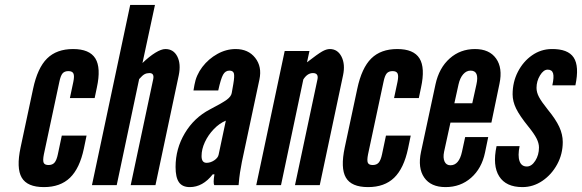

<svg xmlns="http://www.w3.org/2000/svg" viewBox="-20 -755 2373 783"><path d="M159 8Q226 8 265.5 -30.2Q305 -68.5 322 -149L333 -202H232L216 -126Q211 -102 202.5 -92Q194 -82 178 -82Q162 -82 158 -91.5Q154 -101 159 -126L222 -421Q227 -446 235 -455.5Q243 -465 259 -465Q275 -465 279.5 -455Q284 -445 279 -421L265 -355H366L375 -398Q392.5 -478.5 368.8 -516.8Q345 -555 278 -555Q211 -555 172 -516.5Q133 -478 115 -393L64 -154Q46 -69.5 68.5 -30.8Q91 8 159 8Z M355 0H456L547.5 -432.5Q561 -448 569.8 -452.5Q578.5 -457 589.5 -457Q609.5 -457 605 -433L513 0H614L709 -448Q718.5 -494.5 703 -524.8Q687.5 -555 654.5 -555Q638 -555 613.2 -539.8Q588.5 -524.5 561 -498L612 -735H511Z M754 8Q807 8 847.5 -44H854.5Q848.5 -8.5 854 0H953Q956 -34 958.8 -51.5Q961.5 -69 966.5 -95L1038 -431Q1049 -483 1020.8 -519Q992.5 -555 941 -555Q902.5 -555 866.5 -535Q830.5 -515 805.2 -482Q780 -449 773 -409L769 -386H870Q880.5 -434 889.8 -450.5Q899 -467 915.5 -467Q930.5 -467 933.8 -455.8Q937 -444.5 931.5 -412.5L925 -375.5Q922.5 -361.5 905 -348.5Q887.5 -335.5 835.5 -308.5Q771.5 -275 733.8 -211.8Q696 -148.5 696 -74Q696 -31.5 709.8 -11.8Q723.5 8 754 8ZM822.5 -91Q802 -91 802 -118.5Q802 -146.5 815.5 -175.5Q829 -204.5 851.8 -228.2Q874.5 -252 901 -263L871.5 -124Q869 -111.5 853.8 -101.2Q838.5 -91 822.5 -91Z M1025 0H1126L1217 -431Q1233.5 -457 1256 -457Q1279 -457 1275 -433L1183 0H1284L1379 -448Q1388.5 -492.5 1372.8 -523.8Q1357 -555 1325 -555Q1311 -555 1293.5 -545Q1276 -535 1232 -501L1242 -547H1141Z M1481 8Q1548 8 1587.5 -30.2Q1627 -68.5 1644 -149L1655 -202H1554L1538 -126Q1533 -102 1524.5 -92Q1516 -82 1500 -82Q1484 -82 1480 -91.5Q1476 -101 1481 -126L1544 -421Q1549 -446 1557 -455.5Q1565 -465 1581 -465Q1597 -465 1601.5 -455Q1606 -445 1601 -421L1587 -355H1688L1697 -398Q1714.5 -478.5 1690.8 -516.8Q1667 -555 1600 -555Q1533 -555 1494 -516.5Q1455 -478 1437 -393L1386 -154Q1368 -69.5 1390.5 -30.8Q1413 8 1481 8Z M1797 8Q1858 8 1901.2 -30Q1944.5 -68 1958 -133L1971 -196H1877L1864 -136Q1852 -81 1817 -81Q1800 -81 1793 -96.2Q1786 -111.5 1791 -136L1817 -255H1984L2017 -414Q2030.5 -478 2003 -516.5Q1975.5 -555 1917 -555Q1857 -555 1813.8 -516.5Q1770.5 -478 1756 -411L1697 -136Q1683 -70 1710 -31Q1737 8 1797 8ZM1833 -334 1850 -411Q1856 -437.5 1869 -452.2Q1882 -467 1899 -467Q1935.5 -467 1923 -411L1906 -334Z M2110.5 8Q2154.5 8 2192 -17.5Q2229.5 -43 2252.2 -84.8Q2275 -126.5 2275 -176Q2275 -206.5 2260.8 -237.5Q2246.5 -268.5 2214 -308Q2188 -340.5 2178 -359.5Q2168 -378.5 2168 -396.5Q2168 -424 2182.2 -447.5Q2196.5 -471 2213.5 -471Q2231 -471 2235.5 -456Q2240 -441 2232.5 -407H2326.5Q2343 -485 2319.5 -520.5Q2296 -556 2229 -555Q2185.5 -554.5 2149.5 -529.2Q2113.5 -504 2092 -462.2Q2070.5 -420.5 2070.5 -370.5Q2070.5 -341.5 2084.8 -312.2Q2099 -283 2135 -238.5Q2158.5 -209.5 2168.2 -190.2Q2178 -171 2178 -153.5Q2178 -123 2163 -99.5Q2148 -76 2128.5 -76Q2106.5 -76 2098.8 -97.8Q2091 -119.5 2099 -159H2005Q1988 -79.5 2015.8 -35.8Q2043.5 8 2110.5 8Z"/></svg>

Font: League Gothic
Style: Italic
Weight: 400
Designer: The League of Moveable Type
Version: Version 1.600; ttfautohint (v1.8.3)